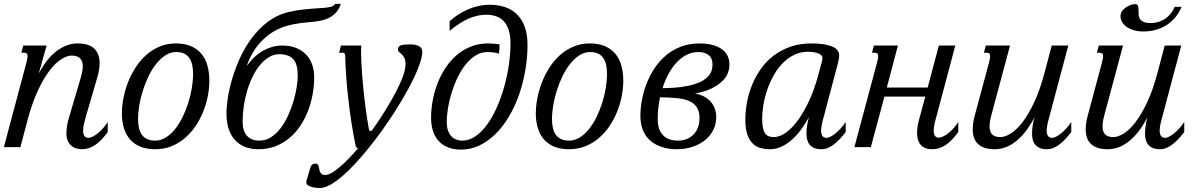

<svg xmlns="http://www.w3.org/2000/svg" viewBox="-47 -751 6137 980"><path d="M88.4 -433.6Q90.8 -443.8 92.3 -451.4Q93.8 -459 93.8 -464.4Q93.8 -474.6 89.1 -478.3Q84.5 -481.9 75.7 -481.9H62L71.8 -518.6H190.9L150.4 -375Q193.8 -456.1 245.1 -492.7Q296.4 -529.3 348.1 -529.3Q407.2 -529.3 434.3 -502.7Q461.4 -476.1 461.4 -428.7Q461.4 -396 449.7 -356L391.6 -157.2Q387.7 -143.1 382.6 -122.8Q377.4 -102.5 377.4 -84.5Q377.4 -64.9 384.3 -56.2Q391.1 -47.4 403.8 -47.4Q414.1 -47.4 427 -54Q439.9 -60.5 453.4 -71.5Q466.8 -82.5 479.7 -97.2Q492.7 -111.8 502.9 -128.4V-77.1Q470.2 -31.7 438 -10.5Q405.8 10.7 370.6 10.7Q354 10.7 339.6 5.6Q325.2 0.5 314.7 -9.5Q304.2 -19.5 298.1 -34.4Q292 -49.3 292 -68.8Q292 -89.8 295.4 -109.9Q298.8 -129.9 304.7 -149.4L364.7 -353Q370.1 -371.1 372.8 -386Q375.5 -400.9 375.5 -413.1Q375.5 -467.3 318.8 -467.3Q295.9 -467.3 266.6 -449.2Q237.3 -431.2 206.8 -391.8Q176.3 -352.5 147 -290.3Q117.7 -228 94.2 -140.1L57.1 0H-27.3Z M575.2 -172.4Q575.2 -210 583.3 -251.2Q591.3 -292.5 606.9 -332.3Q622.6 -372.1 645.8 -407.7Q668.9 -443.4 699.5 -470.5Q730 -497.6 767.8 -513.4Q805.7 -529.3 850.6 -529.3Q895 -529.3 927.2 -515.6Q959.5 -502 980.5 -477.1Q1001.5 -452.1 1011.5 -417Q1021.5 -381.8 1021.5 -338.9Q1021.5 -301.3 1013.7 -260.7Q1005.9 -220.2 990.2 -181.2Q974.6 -142.1 951.2 -107.4Q927.7 -72.8 897 -46.4Q866.2 -20 828.1 -4.6Q790 10.7 744.6 10.7Q702.6 10.7 671.6 -1.5Q640.6 -13.7 619.6 -36.1Q598.6 -58.6 587.6 -90.3Q576.7 -122.1 575.2 -161.1ZM852.1 -485.4Q823.7 -485.4 798.3 -469.2Q772.9 -453.1 751.5 -426.5Q730 -399.9 712.6 -364.7Q695.3 -329.6 683.1 -291.7Q670.9 -253.9 664.3 -215.6Q657.7 -177.2 657.7 -144Q657.7 -119.1 662.1 -98.6Q666.5 -78.1 676.8 -63.7Q687 -49.3 703.6 -41.3Q720.2 -33.2 745.1 -33.2Q773.4 -33.2 799.1 -49.1Q824.7 -64.9 846.2 -91.6Q867.7 -118.2 884.8 -153.1Q901.9 -188 913.8 -225.8Q925.8 -263.7 932.1 -301.8Q938.5 -339.8 938.5 -373.5Q938.5 -398.4 934.1 -419.2Q929.7 -439.9 919.7 -454.6Q909.7 -469.2 893.1 -477.3Q876.5 -485.4 852.1 -485.4Z M1387.7 -677.7Q1403.8 -684.1 1423.3 -689Q1442.9 -693.8 1463.6 -697.3Q1484.4 -700.7 1504.9 -702.9Q1525.4 -705.1 1543.9 -706.5Q1562.5 -708 1577.4 -709Q1592.3 -710 1601.6 -710.4Q1629.4 -712.4 1644.3 -717Q1659.2 -721.7 1663.1 -731.4H1692.4Q1683.6 -703.1 1667.2 -686Q1650.9 -668.9 1630.9 -659.2Q1610.8 -649.4 1588.9 -645.3Q1566.9 -641.1 1545.9 -639.2Q1534.7 -638.2 1519.5 -636.7Q1504.4 -635.3 1487.3 -633.1Q1470.2 -630.9 1451.2 -627.2Q1432.1 -623.5 1413.1 -617.7Q1345.2 -597.7 1292.5 -545.4Q1239.7 -493.2 1212.4 -414.6Q1252.4 -468.8 1298.6 -493.7Q1344.7 -518.6 1393.1 -518.6Q1433.1 -518.6 1463.6 -506.6Q1494.1 -494.6 1514.9 -473.1Q1535.6 -451.7 1546.1 -422.1Q1556.6 -392.6 1556.6 -357.4Q1556.6 -313 1548.6 -268.6Q1540.5 -224.1 1524.4 -183.1Q1508.3 -142.1 1484.4 -106.7Q1460.4 -71.3 1428.7 -45.2Q1397 -19 1357.7 -4.2Q1318.4 10.7 1272 10.7Q1229.5 10.7 1198.7 -3.2Q1168 -17.1 1147.9 -41.5Q1127.9 -65.9 1118.4 -99.1Q1108.9 -132.3 1108.9 -171.4Q1108.9 -205.1 1115.7 -250.2Q1122.6 -295.4 1137 -345Q1151.4 -394.5 1173.6 -445.3Q1195.8 -496.1 1226.8 -541Q1257.8 -585.9 1297.9 -621.8Q1337.9 -657.7 1387.7 -677.7ZM1390.1 -474.1Q1387.7 -474.1 1385.3 -474.4Q1382.8 -474.6 1380.4 -474.6Q1352.1 -474.6 1327.1 -460Q1302.2 -445.3 1281.2 -420.4Q1260.3 -395.5 1243.4 -361.8Q1226.6 -328.1 1215.1 -289.8Q1203.6 -251.5 1197.5 -210.7Q1191.4 -169.9 1191.4 -130.4Q1191.4 -81.5 1214.1 -57.4Q1236.8 -33.2 1276.4 -33.2Q1309.6 -33.2 1336.9 -51Q1364.3 -68.8 1386 -97.7Q1407.7 -126.5 1424.1 -162.6Q1440.4 -198.7 1451.2 -235.6Q1461.9 -272.5 1467.3 -306.2Q1472.7 -339.8 1472.7 -363.8Q1472.7 -393.1 1467.5 -413.3Q1462.4 -433.6 1451.9 -446.5Q1441.4 -459.5 1426 -465.8Q1410.6 -472.2 1390.1 -474.1Z M1683.6 -481.9 1693.4 -518.6H1796.9Q1796.4 -511.7 1796.1 -503.7Q1795.9 -495.6 1795.9 -486.3Q1795.9 -460.9 1797.6 -428.7Q1799.3 -396.5 1802 -360.8Q1804.7 -325.2 1808.6 -288.1Q1812.5 -251 1817.1 -215.6Q1821.8 -180.2 1826.4 -148.4Q1831.1 -116.7 1835.9 -92.3Q1837.9 -82 1843.8 -82Q1850.1 -82 1855.5 -90.8Q1889.2 -138.2 1919.4 -187Q1949.7 -235.8 1972.9 -280Q1996.1 -324.2 2009.5 -361.1Q2022.9 -397.9 2022.9 -421.9Q2022.9 -444.3 2016.8 -455.8Q2010.7 -467.3 2003.7 -473.9Q1996.6 -480.5 1990.5 -484.9Q1984.4 -489.3 1984.4 -497.6Q1984.4 -504.9 1986.8 -510Q1989.3 -515.1 1996.1 -518.3Q2002.9 -521.5 2015.1 -522.9Q2027.3 -524.4 2046.4 -524.4Q2064 -524.4 2075.9 -521.5Q2087.9 -518.6 2095.2 -513.4Q2102.5 -508.3 2105.5 -501.2Q2108.4 -494.1 2108.4 -485.8Q2108.4 -464.8 2097.9 -432.4Q2087.4 -399.9 2068.6 -359.6Q2049.8 -319.3 2023.9 -273.7Q1998 -228 1967.8 -180.7Q1937.5 -133.3 1903.6 -85.9Q1869.6 -38.6 1834.7 4.6Q1799.8 47.9 1765.1 85.2Q1730.5 122.6 1698.2 149.9Q1666 177.2 1637.5 192.9Q1608.9 208.5 1586.4 208.5Q1556.2 208.5 1536.4 200.7Q1516.6 192.9 1516.6 181.6Q1516.6 179.2 1516.8 175.3Q1517.1 171.4 1518.1 168.9L1533.2 117.7Q1535.6 109.4 1537.8 103Q1540 96.7 1543.5 92.5Q1546.9 88.4 1551.8 86.2Q1556.6 84 1564.5 84Q1571.3 84 1574.7 88.4Q1578.1 92.8 1579.8 99.1Q1581.5 105.5 1582.8 113Q1584 120.6 1586.9 127Q1589.8 133.3 1595.7 137.7Q1601.6 142.1 1612.3 142.1Q1626 142.1 1644.3 132.1Q1662.6 122.1 1684.3 104Q1706.1 85.9 1730.2 61Q1754.4 36.1 1780.3 6.3Q1776.9 5.4 1772.9 1.5Q1769 -2.4 1768.1 -8.3Q1756.3 -64 1746.8 -125.7Q1737.3 -187.5 1730.5 -248.5Q1723.6 -309.6 1719.7 -366Q1715.8 -422.4 1714.8 -467.3Q1714.8 -475.6 1710.7 -478.8Q1706.5 -481.9 1699.2 -481.9Z M2248 -593.3V-642.6Q2267.1 -660.2 2290 -675.3Q2313 -690.4 2338.9 -701.9Q2364.7 -713.4 2394 -720Q2423.3 -726.6 2455.1 -726.6Q2493.7 -726.6 2528.3 -715.6Q2563 -704.6 2589.1 -680.2Q2615.2 -655.8 2630.4 -616.9Q2645.5 -578.1 2645.5 -522.5Q2645.5 -456.1 2634 -390.6Q2622.6 -325.2 2601.6 -265.6Q2580.6 -206.1 2550.3 -155.3Q2520 -104.5 2482.2 -67.1Q2444.3 -29.8 2399.9 -8.5Q2355.5 12.7 2306.2 12.7Q2271.5 12.7 2243.2 2.4Q2214.8 -7.8 2194.8 -28.3Q2174.8 -48.8 2164.1 -79.3Q2153.3 -109.9 2153.3 -150.4Q2153.3 -192.4 2161.4 -236.8Q2169.4 -281.2 2185.5 -323.5Q2201.7 -365.7 2226.1 -403.1Q2250.5 -440.4 2282.7 -468.5Q2314.9 -496.6 2355.5 -512.9Q2396 -529.3 2444.3 -529.3Q2460 -529.3 2473.6 -528.1Q2487.3 -526.9 2502.9 -524.4Q2502.9 -509.3 2502 -498.3Q2501 -487.3 2499.5 -477.1Q2490.2 -481 2472.9 -483.2Q2455.6 -485.4 2440.4 -485.4Q2408.7 -485.4 2381.1 -468.3Q2353.5 -451.2 2330.6 -422.9Q2307.6 -394.5 2289.6 -357.4Q2271.5 -320.3 2259 -280.8Q2246.6 -241.2 2240 -201.7Q2233.4 -162.1 2233.4 -128.4Q2233.4 -101.6 2240.2 -83.3Q2247.1 -64.9 2258.1 -54Q2269 -43 2283.4 -38.1Q2297.9 -33.2 2312.5 -33.2Q2347.7 -33.2 2379.9 -55.4Q2412.1 -77.6 2439.5 -115.2Q2466.8 -152.8 2488.8 -202.6Q2510.7 -252.4 2526.4 -307.6Q2542 -362.8 2550.3 -419.9Q2558.6 -477.1 2558.6 -529.3Q2558.6 -567.9 2550 -595.7Q2541.5 -623.5 2525.4 -641.4Q2509.3 -659.2 2486.6 -667.5Q2463.9 -675.8 2436 -675.8Q2390.1 -675.8 2344.7 -656Q2299.3 -636.2 2248 -593.3Z M2688 -172.4Q2688 -210 2696 -251.2Q2704.1 -292.5 2719.7 -332.3Q2735.4 -372.1 2758.5 -407.7Q2781.7 -443.4 2812.3 -470.5Q2842.8 -497.6 2880.6 -513.4Q2918.5 -529.3 2963.4 -529.3Q3007.8 -529.3 3040 -515.6Q3072.3 -502 3093.3 -477.1Q3114.3 -452.1 3124.3 -417Q3134.3 -381.8 3134.3 -338.9Q3134.3 -301.3 3126.5 -260.7Q3118.7 -220.2 3103 -181.2Q3087.4 -142.1 3064 -107.4Q3040.5 -72.8 3009.8 -46.4Q2979 -20 2940.9 -4.6Q2902.8 10.7 2857.4 10.7Q2815.4 10.7 2784.4 -1.5Q2753.4 -13.7 2732.4 -36.1Q2711.4 -58.6 2700.4 -90.3Q2689.5 -122.1 2688 -161.1ZM2964.8 -485.4Q2936.5 -485.4 2911.1 -469.2Q2885.7 -453.1 2864.3 -426.5Q2842.8 -399.9 2825.4 -364.7Q2808.1 -329.6 2795.9 -291.7Q2783.7 -253.9 2777.1 -215.6Q2770.5 -177.2 2770.5 -144Q2770.5 -119.1 2774.9 -98.6Q2779.3 -78.1 2789.6 -63.7Q2799.8 -49.3 2816.4 -41.3Q2833 -33.2 2857.9 -33.2Q2886.2 -33.2 2911.9 -49.1Q2937.5 -64.9 2959 -91.6Q2980.5 -118.2 2997.6 -153.1Q3014.6 -188 3026.6 -225.8Q3038.6 -263.7 3044.9 -301.8Q3051.3 -339.8 3051.3 -373.5Q3051.3 -398.4 3046.9 -419.2Q3042.5 -439.9 3032.5 -454.6Q3022.5 -469.2 3005.9 -477.3Q2989.3 -485.4 2964.8 -485.4Z M3500 -273.4Q3526.4 -269.5 3546.6 -258.5Q3566.9 -247.6 3580.8 -231.7Q3594.7 -215.8 3601.8 -195.6Q3608.9 -175.3 3608.9 -152.8Q3608.9 -118.2 3594 -88.1Q3579.1 -58.1 3552.2 -36.1Q3525.4 -14.2 3488 -1.7Q3450.7 10.7 3406.2 10.7Q3388.2 10.7 3367.4 7.8Q3346.7 4.9 3326.2 -2.2Q3305.7 -9.3 3286.9 -21.7Q3268.1 -34.2 3253.4 -53.2Q3238.8 -72.3 3230.2 -98.9Q3221.7 -125.5 3221.7 -161.1Q3221.7 -196.8 3229 -238Q3236.3 -279.3 3251.7 -320.1Q3267.1 -360.8 3291.3 -398.7Q3315.4 -436.5 3348.9 -465.6Q3382.3 -494.6 3426 -512Q3469.7 -529.3 3523.9 -529.3Q3555.2 -529.3 3582.8 -523.2Q3610.4 -517.1 3631.1 -504.2Q3651.9 -491.2 3664.1 -470.5Q3676.3 -449.7 3676.3 -420.4Q3676.3 -400.4 3668.2 -378.7Q3660.2 -356.9 3639.9 -336.9Q3619.6 -316.9 3585.7 -300Q3551.8 -283.2 3500 -273.4ZM3310.1 -143.6Q3310.1 -106.9 3320.8 -85.2Q3331.5 -63.5 3347.2 -52Q3362.8 -40.5 3380.4 -36.9Q3397.9 -33.2 3411.6 -33.2Q3439.9 -33.2 3460.9 -42.5Q3481.9 -51.8 3495.8 -67.6Q3509.8 -83.5 3516.6 -104Q3523.4 -124.5 3523.4 -147.5Q3523.4 -183.1 3509.3 -204.1Q3495.1 -225.1 3468.8 -236.1Q3442.4 -247.1 3405 -250.5Q3367.7 -253.9 3321.8 -254.4Q3310.1 -199.2 3310.1 -143.6ZM3589.8 -421.4Q3589.8 -453.6 3570.1 -469.5Q3550.3 -485.4 3518.1 -485.4Q3485.4 -485.4 3457.3 -470.9Q3429.2 -456.5 3406 -431.6Q3382.8 -406.7 3364.7 -373Q3346.7 -339.4 3334.5 -300.8Q3388.2 -301.3 3428 -306.6Q3467.8 -312 3496.3 -320.8Q3524.9 -329.6 3543 -341.1Q3561 -352.5 3571.5 -365.7Q3582 -378.9 3585.9 -393.1Q3589.8 -407.2 3589.8 -421.4Z M3843.3 -145Q3843.3 -119.1 3846.7 -101.1Q3850.1 -83 3857.2 -72Q3864.3 -61 3875.2 -56.2Q3886.2 -51.3 3901.9 -51.3Q3934.6 -51.3 3967.8 -76.4Q4001 -101.6 4031 -144.5Q4061 -187.5 4086.2 -244.1Q4111.3 -300.8 4128.4 -363.8L4147.5 -434.1Q4150.9 -445.8 4150.9 -455.6Q4150.9 -463.4 4144.8 -469.2Q4138.7 -475.1 4128.4 -479Q4118.2 -482.9 4105 -484.9Q4091.8 -486.8 4077.1 -486.8Q4038.6 -486.8 4006.3 -470.9Q3974.1 -455.1 3948 -428.5Q3921.9 -401.9 3902.3 -366.9Q3882.8 -332 3869.6 -294.2Q3856.4 -256.3 3849.9 -217.8Q3843.3 -179.2 3843.3 -145ZM3757.3 -139.6Q3757.3 -183.1 3765.9 -229Q3774.4 -274.9 3792 -318.1Q3809.6 -361.3 3836.9 -399.9Q3864.3 -438.5 3901.9 -467Q3939.5 -495.6 3987.5 -512.5Q4035.6 -529.3 4094.7 -529.3Q4161.1 -529.3 4198.7 -514.4Q4236.3 -499.5 4236.3 -467.8Q4236.3 -459.5 4234.6 -450.2Q4232.9 -440.9 4230.5 -430.7L4158.2 -157.2Q4156.2 -150.4 4153.8 -141.4Q4151.4 -132.3 4149.2 -122.8Q4147 -113.3 4145.5 -103.3Q4144 -93.3 4144 -84.5Q4144 -68.8 4150.1 -58.1Q4156.2 -47.4 4172.9 -47.4Q4179.2 -47.4 4190.2 -52.5Q4201.2 -57.6 4214.6 -67.9Q4228 -78.1 4242.2 -93.3Q4256.3 -108.4 4269.5 -128.4V-77.1Q4254.9 -58.1 4240 -42Q4225.1 -25.9 4209.7 -14.2Q4194.3 -2.4 4178.5 4.2Q4162.6 10.7 4146 10.7Q4124 10.7 4109.1 4.4Q4094.2 -2 4085.4 -12.7Q4076.7 -23.4 4073 -38.1Q4069.3 -52.7 4069.3 -68.8Q4069.3 -89.8 4072.8 -111.6Q4076.2 -133.3 4082 -152.8Q4061 -114.7 4037.8 -84.5Q4014.6 -54.2 3989.3 -33Q3963.9 -11.7 3937 -0.5Q3910.2 10.7 3882.3 10.7Q3857.9 10.7 3835.2 4.6Q3812.5 -1.5 3795.2 -18.3Q3777.8 -35.2 3767.6 -64.2Q3757.3 -93.3 3757.3 -139.6Z M4732.9 -157.2Q4731 -150.4 4728.5 -141.4Q4726.1 -132.3 4723.9 -122.8Q4721.7 -113.3 4720.2 -103.3Q4718.8 -93.3 4718.8 -84.5Q4718.8 -65.4 4725.8 -56.9Q4732.9 -48.3 4744.1 -48.3Q4754.4 -48.3 4767.6 -54.7Q4780.8 -61 4794.2 -71.8Q4807.6 -82.5 4820.8 -97.2Q4834 -111.8 4844.2 -128.4V-77.1Q4811.5 -31.7 4779.3 -10.5Q4747.1 10.7 4711.9 10.7Q4672.4 10.7 4653.1 -11Q4633.8 -32.7 4633.8 -72.8Q4633.8 -102.1 4644 -140.1L4675.8 -257.8H4467.3L4397.9 0H4314L4430.2 -433.6Q4432.6 -443.8 4434.1 -451.4Q4435.5 -459 4435.5 -464.4Q4435.5 -474.6 4430.9 -478.3Q4426.3 -481.9 4417.5 -481.9H4403.8L4413.6 -518.6H4536.1L4479.5 -304.2H4688L4745.1 -518.6H4829.1Z M5108.4 -518.6 5013.7 -165.5Q5003.9 -130.4 5003.9 -106.4Q5003.9 -78.6 5017.1 -64.9Q5030.3 -51.3 5059.6 -51.3Q5082.5 -51.3 5111.8 -69.3Q5141.1 -87.4 5171.6 -126.7Q5202.1 -166 5231.4 -228.3Q5260.7 -290.5 5284.2 -378.4L5321.3 -518.6H5405.8L5309.6 -157.2Q5307.6 -150.4 5305.2 -141.4Q5302.7 -132.3 5300.5 -122.8Q5298.3 -113.3 5296.9 -103.3Q5295.4 -93.3 5295.4 -84.5Q5295.4 -68.8 5301.5 -58.1Q5307.6 -47.4 5324.2 -47.4Q5330.6 -47.4 5341.6 -52.5Q5352.5 -57.6 5366 -67.9Q5379.4 -78.1 5393.6 -93.3Q5407.7 -108.4 5420.9 -128.4V-77.1Q5406.2 -58.1 5391.4 -42Q5376.5 -25.9 5361.1 -14.2Q5345.7 -2.4 5329.8 4.2Q5314 10.7 5297.4 10.7Q5275.4 10.7 5260.5 4.4Q5245.6 -2 5236.8 -12.7Q5228 -23.4 5224.4 -38.1Q5220.7 -52.7 5220.7 -68.8Q5220.7 -89.8 5224.1 -111.6Q5227.5 -133.3 5233.4 -152.8Q5210 -107.9 5185.1 -76.9Q5160.2 -45.9 5134.3 -26.4Q5108.4 -6.8 5082.3 2Q5056.2 10.7 5030.3 10.7Q5000.5 10.7 4979.2 3.7Q4958 -3.4 4944.3 -16.6Q4930.7 -29.8 4924.3 -48.6Q4918 -67.4 4918 -90.8Q4918 -124 4928.7 -162.6L5001.5 -433.6Q5003.9 -443.8 5005.4 -451.4Q5006.8 -459 5006.8 -464.4Q5006.8 -474.6 5002.2 -478.3Q4997.6 -481.9 4988.8 -481.9H4975.1L4984.9 -518.6Z M5983.9 -715.8Q5969.7 -682.6 5949 -658.9Q5928.2 -635.3 5902.3 -619.9Q5876.5 -604.5 5847.4 -597.4Q5818.4 -590.3 5788.6 -590.3Q5759.8 -590.3 5736.6 -597.9Q5713.4 -605.5 5698 -618.2Q5682.6 -630.9 5676 -647.5Q5669.4 -664.1 5674.3 -682.6Q5676.8 -691.9 5684.8 -700.4Q5692.9 -709 5703.4 -715.6Q5713.9 -722.2 5725.3 -726.1Q5736.8 -730 5746.6 -730Q5757.8 -730 5760.7 -722.9Q5763.7 -715.8 5764.2 -705.1Q5764.6 -694.3 5764.4 -681.6Q5764.2 -668.9 5769.3 -658.2Q5774.4 -647.5 5787.6 -640.4Q5800.8 -633.3 5827.1 -633.3Q5843.3 -633.3 5860.4 -637.5Q5877.4 -641.6 5893.6 -651.1Q5909.7 -660.6 5924.1 -676.5Q5938.5 -692.4 5948.7 -715.8ZM5685.1 -518.6 5590.3 -165.5Q5580.6 -130.4 5580.6 -106.4Q5580.6 -78.6 5593.8 -64.9Q5606.9 -51.3 5636.2 -51.3Q5659.2 -51.3 5688.5 -69.3Q5717.8 -87.4 5748.3 -126.7Q5778.8 -166 5808.1 -228.3Q5837.4 -290.5 5860.8 -378.4L5897.9 -518.6H5982.4L5886.2 -157.2Q5884.3 -150.4 5881.8 -141.4Q5879.4 -132.3 5877.2 -122.8Q5875 -113.3 5873.5 -103.3Q5872.1 -93.3 5872.1 -84.5Q5872.1 -68.8 5878.2 -58.1Q5884.3 -47.4 5900.9 -47.4Q5907.2 -47.4 5918.2 -52.5Q5929.2 -57.6 5942.6 -67.9Q5956.1 -78.1 5970.2 -93.3Q5984.4 -108.4 5997.6 -128.4V-77.1Q5982.9 -58.1 5968 -42Q5953.1 -25.9 5937.7 -14.2Q5922.4 -2.4 5906.5 4.2Q5890.6 10.7 5874 10.7Q5852.1 10.7 5837.2 4.4Q5822.3 -2 5813.5 -12.7Q5804.7 -23.4 5801 -38.1Q5797.4 -52.7 5797.4 -68.8Q5797.4 -89.8 5800.8 -111.6Q5804.2 -133.3 5810.1 -152.8Q5786.6 -107.9 5761.7 -76.9Q5736.8 -45.9 5710.9 -26.4Q5685.1 -6.8 5658.9 2Q5632.8 10.7 5606.9 10.7Q5577.1 10.7 5555.9 3.7Q5534.7 -3.4 5521 -16.6Q5507.3 -29.8 5501 -48.6Q5494.6 -67.4 5494.6 -90.8Q5494.6 -124 5505.4 -162.6L5578.1 -433.6Q5580.6 -443.8 5582 -451.4Q5583.5 -459 5583.5 -464.4Q5583.5 -474.6 5578.9 -478.3Q5574.2 -481.9 5565.4 -481.9H5551.8L5561.5 -518.6Z"/></svg>

Font: Arian AMU Serif
Style: Italic
Weight: 400
Italic angle: -15°
Designer: Ruben Hakobyan (Tarumian)
Foundry: Ruben Hakobyan (Tarumian)
Version: Version 1.002